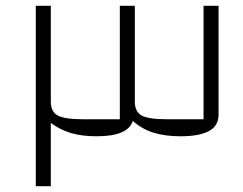

<svg xmlns="http://www.w3.org/2000/svg" viewBox="-20 -645 841 665"><path d="M104 0V-625H156V-293Q156 -258 180 -245Q204 -232 267 -232H395V-625H447V-293Q447 -258 470.5 -245Q494 -232 557 -232H685V-625H737V-248Q737 -209 703.5 -191Q670 -173 605 -173Q553 -173 513 -185Q473 -197 440 -226Q423 -173 315 -173Q264 -173 226.5 -184Q189 -195 156 -219V0Z"/></svg>

Font: Changa ExtraLight
Style: Regular
Weight: 250
Designer: Eduardo Rodriguez Tunni
Foundry: Eduardo Rodriguez Tunni
Version: Version 3.002; ttfautohint (v1.8.2)